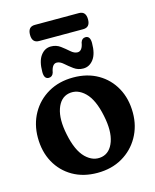

<svg xmlns="http://www.w3.org/2000/svg" viewBox="-112 -806 721 892"><g transform="rotate(-15 248.5 -360.0)"><path d="M250.5 -448.5Q318 -448.5 368.8 -419.2Q419.5 -390 448 -338.2Q476.5 -286.5 476.5 -218.5Q476.5 -154.5 447.2 -102.8Q418 -51 366.2 -21Q314.5 9 246 9Q178.5 9 127.8 -20.2Q77 -49.5 48.5 -101.2Q20 -153 20 -221Q20 -285 49 -336.8Q78 -388.5 130 -418.5Q182 -448.5 250.5 -448.5ZM284.5 -57.5Q325 -66 342 -114.5Q359 -163 343 -239Q326.5 -320 290.5 -355.2Q254.5 -390.5 211.5 -382Q171 -373.5 154.2 -325Q137.5 -276.5 153.5 -200.5Q170 -119.5 206 -84.2Q242 -49 284.5 -57.5ZM308 -476.5Q282.5 -476.5 262.8 -491Q243 -505.5 226.5 -520.2Q210 -535 194.5 -535Q172 -535 165 -495Q159 -476 141.5 -476Q119 -476 119 -510Q119 -562 138.5 -588.2Q158 -614.5 187.5 -614.5Q213.5 -614.5 233 -600Q252.5 -585.5 269 -570.8Q285.5 -556 301.5 -556Q324.5 -556 331 -595.5Q337 -614.5 354.5 -614.5Q377 -614.5 377 -580.5Q377 -528.5 357.2 -502.5Q337.5 -476.5 308 -476.5ZM108.5 -691.5Q108.5 -730.5 142 -730.5H354Q387.5 -730.5 387.5 -691.5Q387.5 -653 354 -653H142Q108.5 -653 108.5 -691.5Z"/></g></svg>

Font: Fraunces 144pt SuperSoft SemiBold
Style: Regular
Weight: 600
Version: Version 1.000;[b76b70a41]